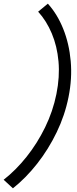

<svg xmlns="http://www.w3.org/2000/svg" viewBox="-83 -857 424 1052"><path d="M-12.2 174.8 -63 127.9Q3.9 75.7 62.5 2.2Q121.1 -71.3 164.1 -159.2Q207 -247.1 226.1 -341.8Q245.1 -436.5 237.5 -520.5Q230 -604.5 200.7 -673.8Q171.4 -743.2 126 -793L179.2 -836.9Q231 -779.8 263.4 -699Q295.9 -618.2 304.4 -522.7Q313 -427.2 292.5 -325.2Q272.5 -225.1 227.5 -132.1Q182.6 -39.1 120.8 39.6Q59.1 118.2 -12.2 174.8Z"/></svg>

Font: Reddit Sans
Style: Italic
Weight: 400
Italic angle: -11.25°
Designer: Stephen Hutchings
Version: Version 1.013